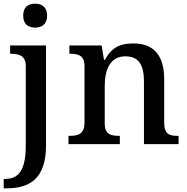

<svg xmlns="http://www.w3.org/2000/svg" viewBox="-34 -783 1017 1043"><path d="M157 -633C192 -633 222 -651 222 -698C222 -746 192 -763 157 -763C120 -763 92 -746 92 -698C92 -651 120 -633 157 -633ZM338 0H617V-45H613C569 -45 535 -53 535 -111V-317C535 -402 563 -477 647 -477C722 -477 748 -427 748 -341V0H936V-45H931C886 -45 858 -54 858 -117V-352C858 -488 796 -547 691 -547C627 -547 577 -533 536 -458H531L518 -536H343V-491H347C391 -491 425 -482 425 -424V-116C425 -54 389 -45 344 -45H338ZM-14 240H3C127 240 216 187 216 8V-536H21V-491H24C68 -491 106 -482 106 -424V7C106 146 65 189 -7 189H-14Z"/></svg>

Font: Noto Serif Thai Medium
Style: Regular
Weight: 500
Designer: Monotype Design Team
Foundry: Monotype Imaging Inc.
Version: Version 1.901;PS 001.901;hotconv 1.0.88;makeotf.lib2.5.64775